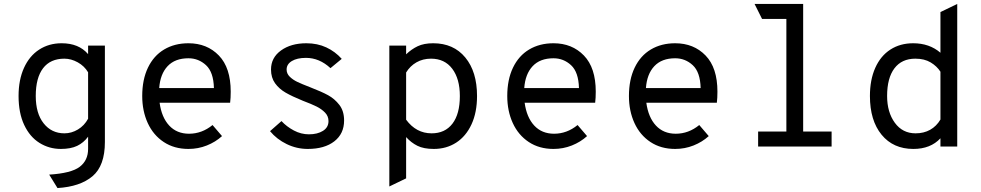

<svg xmlns="http://www.w3.org/2000/svg" viewBox="-20 -742 4968 972"><path d="M229 142Q341 135 383.5 102.5Q426 70 426 12V-50Q403 -19 370.5 -3.5Q338 12 288 12Q229 12 180 -18.5Q131 -49 102.5 -109.5Q74 -170 74 -256Q74 -338 101.5 -398.5Q129 -459 178.5 -491Q228 -523 292 -523Q379 -523 426 -468V-511H511V-23Q511 97 448.5 150Q386 203 271 210ZM426 -141V-376Q407 -408 373.5 -426.5Q340 -445 306 -445Q235 -445 198 -396.5Q161 -348 161 -256Q161 -168 201 -117.5Q241 -67 306 -67Q342 -67 374.5 -86.5Q407 -106 426 -141Z M1145 -222H788Q798 -148 836.5 -106.5Q875 -65 937 -65Q1002 -65 1056 -109L1104 -53Q1071 -23 1027 -5.5Q983 12 934 12Q862 12 809 -23Q756 -58 728 -119Q700 -180 700 -256Q700 -339 729 -399.5Q758 -460 811 -491.5Q864 -523 934 -523Q1028 -523 1088 -461Q1148 -399 1148 -278Q1148 -245 1145 -222ZM1063 -296Q1061 -377 1023 -412Q985 -447 934 -447Q866 -447 828.5 -407Q791 -367 786 -296Z M1347 -78 1405 -129Q1431 -101 1467.5 -81.5Q1504 -62 1544 -62Q1587 -62 1615 -79.5Q1643 -97 1643 -129Q1643 -154 1625.5 -172Q1608 -190 1583 -202.5Q1558 -215 1513 -232Q1459 -254 1426 -273Q1393 -292 1372.5 -320.5Q1352 -349 1352 -390Q1352 -450 1402.5 -486.5Q1453 -523 1531 -523Q1587 -523 1632 -502Q1677 -481 1710 -444L1653 -397Q1597 -449 1529 -449Q1484 -449 1457.5 -433Q1431 -417 1431 -390Q1431 -369 1447 -353.5Q1463 -338 1485 -327.5Q1507 -317 1551 -300Q1608 -278 1641 -260Q1674 -242 1698 -211Q1722 -180 1722 -132Q1722 -65 1672.5 -26.5Q1623 12 1538 12Q1482 12 1431.5 -12.5Q1381 -37 1347 -78Z M1951 -511H2036V-467Q2063 -493 2094.5 -508Q2126 -523 2173 -523Q2276 -523 2335.5 -451Q2395 -379 2395 -256Q2395 -173 2367 -112.5Q2339 -52 2289.5 -20Q2240 12 2176 12Q2125 12 2093 -4Q2061 -20 2036 -48V161L1951 202ZM2308 -256Q2308 -343 2269.5 -394Q2231 -445 2162 -445Q2121 -445 2088.5 -426.5Q2056 -408 2036 -375V-136Q2087 -67 2165 -67Q2233 -67 2270.5 -116Q2308 -165 2308 -256Z M2993 -222H2636Q2646 -148 2684.5 -106.5Q2723 -65 2785 -65Q2850 -65 2904 -109L2952 -53Q2919 -23 2875 -5.5Q2831 12 2782 12Q2710 12 2657 -23Q2604 -58 2576 -119Q2548 -180 2548 -256Q2548 -339 2577 -399.5Q2606 -460 2659 -491.5Q2712 -523 2782 -523Q2876 -523 2936 -461Q2996 -399 2996 -278Q2996 -245 2993 -222ZM2911 -296Q2909 -377 2871 -412Q2833 -447 2782 -447Q2714 -447 2676.5 -407Q2639 -367 2634 -296Z M3609 -222H3252Q3262 -148 3300.5 -106.5Q3339 -65 3401 -65Q3466 -65 3520 -109L3568 -53Q3535 -23 3491 -5.5Q3447 12 3398 12Q3326 12 3273 -23Q3220 -58 3192 -119Q3164 -180 3164 -256Q3164 -339 3193 -399.5Q3222 -460 3275 -491.5Q3328 -523 3398 -523Q3492 -523 3552 -461Q3612 -399 3612 -278Q3612 -245 3609 -222ZM3527 -296Q3525 -377 3487 -412Q3449 -447 3398 -447Q3330 -447 3292.5 -407Q3255 -367 3250 -296Z M4190 -76V0H3818V-76H3961V-646H3838L3800 -722H4046V-76Z M4384 -256Q4384 -338 4411 -398.5Q4438 -459 4487.5 -491Q4537 -523 4603 -523Q4685 -523 4741 -475V-681L4826 -722V0H4741V-42Q4691 12 4604 12Q4502 12 4443 -60Q4384 -132 4384 -256ZM4741 -137V-379Q4723 -407 4691.5 -426Q4660 -445 4614 -445Q4545 -445 4508 -396Q4471 -347 4471 -256Q4471 -174 4510 -120.5Q4549 -67 4615 -67Q4657 -67 4689 -85Q4721 -103 4741 -137Z"/></svg>

Font: Overpass Mono
Style: Regular
Weight: 400
Monospace: yes
Designer: Delve Withrington, Dave Bailey
Foundry: Delve Fonts
Version: Version 1.000;DELV;Overpass